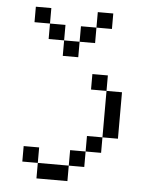

<svg xmlns="http://www.w3.org/2000/svg" viewBox="-51 -667 601 772"><g transform="rotate(5 250.0 -281.0)"><path d="M375 -562.5V-625H312.5V-562.5H250V-500H187.5V-437.5H250V-500H312.5V-562.5ZM125 0V62.5H250V0ZM125 0V-62.5H62.5V0ZM250 0H312.5V-62.5H250ZM312.5 -62.5H375V-125H312.5ZM375 -125H437.5V-312.5H375ZM375 -312.5V-375H312.5V-312.5ZM187.5 -500V-562.5H125V-500ZM125 -562.5V-625H62.5V-562.5Z"/></g></svg>

Font: BFUnifontExMono
Style: Regular
Weight: 500
Version: Version 15.0.06